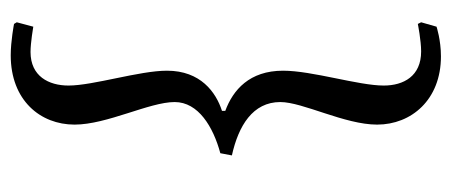

<svg xmlns="http://www.w3.org/2000/svg" viewBox="-256 -432 822 349"><g transform="rotate(90 154.5 -258.0)"><path d="M81 133C163 133 207 79 207 17C207 -42 166 -119 166 -165C166 -208 211 -235 259 -248L263 -269C209 -281 166 -307 166 -357C166 -398 207 -474 207 -533C207 -595 162 -649 83 -649C53 -649 29 -641 29 -641L21 -613L24 -607C24 -607 54 -613 74 -613C119 -613 136 -581 136 -545C136 -499 109 -415 109 -362C109 -301 144 -271 182 -257V-251C148 -240 109 -212 109 -151C109 -101 136 -17 136 28C136 64 119 97 75 97C58 97 29 92 29 92L21 122L24 127C24 127 55 133 81 133Z"/></g></svg>

Font: Alegreya SC
Style: Regular
Weight: 400
Designer: Juan Pablo del Peral
Foundry: Huerta Tipografica
Version: Version 2.007;PS 002.007;hotconv 1.0.88;makeotf.lib2.5.64775